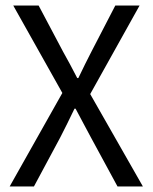

<svg xmlns="http://www.w3.org/2000/svg" viewBox="-20 -676 553 696"><path d="M206 -339 28 -656H120L209 -488Q222 -465 233.5 -443.5Q245 -422 260 -393H264Q278 -422 288.5 -443.5Q299 -465 311 -488L398 -656H486L307 -335L498 0H406L310 -177Q297 -201 283.5 -226.5Q270 -252 254 -282H250Q236 -252 223 -226.5Q210 -201 198 -177L103 0H15Z"/></svg>

Font: Myanmar Sanpya
Style: Regular
Weight: 400
Designer: Danh Hong
Foundry: Google Inc.
Version: Version 2.00 November 22, 2015